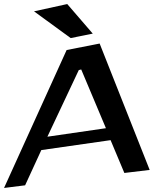

<svg xmlns="http://www.w3.org/2000/svg" viewBox="-122 -885 794 948"><path d="M617 -46 370 -670 207 -638 -102 43 2 30 82 -144 424 -193 492 -31ZM401 -252 112 -210 267 -539 279 -542ZM336 -719 210 -865 46 -829 227 -697Z"/></svg>

Font: Gamestation Warped
Style: Regular
Weight: 400
Designer: Jonas Hecksher
Foundry: Jonas Hecksher, Playtypeª, e-types AS
Version: Version 1.003